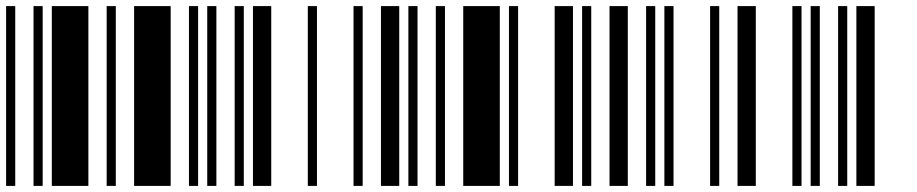

<svg xmlns="http://www.w3.org/2000/svg" viewBox="-20 -610 3010 630"><path d="M0 0V-590H30V0ZM90 0V-590H120V0ZM150 0V-590H270V0Z M330 0V-590H360V0ZM420 0V-590H540V0ZM600 0V-590H630V0Z M660 0V-590H690V0ZM750 0V-590H780V0ZM810 0V-590H870V0Z M990 0V-590H1020V0ZM1140 0V-590H1170V0ZM1230 0V-590H1290V0Z M1320 0V-590H1350V0ZM1410 0V-590H1440V0ZM1500 0V-590H1620V0Z M1650 0V-590H1680V0ZM1800 0V-590H1860V0ZM1890 0V-590H1920V0Z M1980 0V-590H2040V0ZM2100 0V-590H2130V0ZM2160 0V-590H2190V0Z M2310 0V-590H2340V0ZM2400 0V-590H2460V0ZM2580 0V-590H2610V0Z M2640 0V-590H2670V0ZM2730 0V-590H2760V0ZM2790 0V-590H2850V0Z"/></svg>

Font: Libre Barcode 128
Style: Regular
Weight: 400
Version: Version 1.005; ttfautohint (v1.8.3)